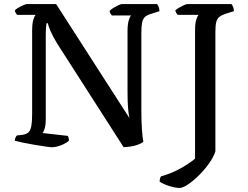

<svg xmlns="http://www.w3.org/2000/svg" viewBox="-20 -724 1217 944"><path d="M236 0Q228 0 204 -3.5Q180 -7 150 -12Q120 -17 93.5 -22.5Q67 -28 53 -32Q53 -40 56 -47Q59 -54 63 -58L90 -61Q110 -64 120 -73.5Q130 -83 134 -104.5Q138 -126 138 -164V-573Q138 -608 144 -627.5Q150 -647 156 -651H64Q61 -655 57.5 -660Q54 -665 53 -673Q58 -679 70 -686Q82 -693 94.5 -698.5Q107 -704 113 -704H256L616 -144Q612 -164 609.5 -194.5Q607 -225 607 -277V-570Q607 -604 613 -624Q619 -644 625 -648H530Q528 -652 524 -656.5Q520 -661 519 -670Q524 -677 536.5 -684.5Q549 -692 561.5 -698Q574 -704 579 -704H752Q757 -698 760.5 -689Q764 -680 764 -669L723 -656Q702 -650 692 -640Q682 -630 678.5 -612Q675 -594 675 -562V-180Q675 -128 678 -85.5Q681 -43 685 -27Q674 -18 656.5 -12Q639 -6 621 -3.5Q603 -1 588 0L261 -510Q239 -546 228 -572.5Q217 -599 215 -610H209Q208 -606 206.5 -592Q205 -578 205 -547V-134Q205 -111 200 -93.5Q195 -76 189 -70L313 -56Q315 -54 317 -47Q319 -40 319 -32Q309 -23 293.5 -15.5Q278 -8 262.5 -4Q247 0 236 0ZM863 200Q842 200 812 190.5Q782 181 765 169Q765 161 767 153.5Q769 146 772 143Q825 128 868.5 103.5Q912 79 939 56V-572Q939 -608 945 -627.5Q951 -647 957 -651H854Q850 -655 846.5 -661Q843 -667 842 -673Q848 -679 860 -686Q872 -693 884 -698.5Q896 -704 902 -704H1118Q1122 -700 1126 -690Q1130 -680 1130 -669L1088 -656Q1070 -650 1059 -641.5Q1048 -633 1043.5 -616.5Q1039 -600 1039 -569V20Q1031 46 1009.5 77Q988 108 960 136Q932 164 905.5 182Q879 200 863 200Z"/></svg>

Font: Texturina 12pt
Style: Regular
Weight: 400
Designer: Guillermo Torres Carreño
Foundry: Omnibus-Type
Version: Version 1.002